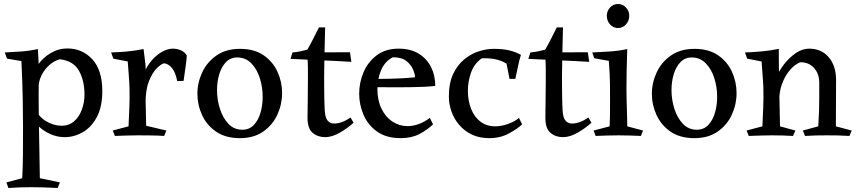

<svg xmlns="http://www.w3.org/2000/svg" viewBox="-20 -679 4285 959"><path d="M169 -434Q171 -403 172.5 -375.5Q174 -348 174 -325Q174 -294 173.5 -264.5Q173 -235 173 -205Q173 -169 173.5 -132Q174 -95 174.5 -48Q175 -1 176.5 61.5Q178 124 179 211L279 232L268 260Q226 258 198.5 257Q171 256 136 256Q102 256 77 257Q52 258 22 260L12 232L91 211Q94 158 94.5 98.5Q95 39 95 -42Q95 -110 93.5 -189Q92 -268 87 -374L15 -386L4 -417Q39 -419 81 -421.5Q123 -424 169 -434ZM316 -437Q391 -437 441 -383Q491 -329 491 -224Q491 -146 464 -95Q437 -44 394 -19Q351 6 303 6Q251 6 202.5 -25Q154 -56 126 -114L142 -155Q171 -97 209.5 -74Q248 -51 287 -51Q325 -51 350.5 -73.5Q376 -96 389 -132Q402 -168 402 -207Q402 -276 374.5 -325.5Q347 -375 279 -383Q252 -376 227.5 -355Q203 -334 187 -302Q171 -270 172 -229L143 -278Q144 -317 168.5 -353.5Q193 -390 232.5 -413.5Q272 -437 316 -437Z M697 -434Q702 -398 706 -361.5Q710 -325 705 -289L710 -51L811 -27L800 0Q774 -2 738.5 -2.5Q703 -3 668 -3Q637 -3 610 -2Q583 -1 554 0L543 -27L622 -48Q624 -97 626 -139.5Q628 -182 627 -226Q627 -249 625.5 -269Q624 -289 622.5 -313Q621 -337 618 -372L546 -386L535 -417Q570 -418 611 -421.5Q652 -425 697 -434ZM842 -436Q865 -436 884 -427.5Q903 -419 913 -402Q912 -380 907 -346.5Q902 -313 897 -275L865 -274Q858 -313 841.5 -336Q825 -359 800 -363Q785 -360 763 -338Q741 -316 724 -273.5Q707 -231 707 -164L682 -222Q682 -271 698 -310.5Q714 -350 738.5 -378Q763 -406 790.5 -421Q818 -436 842 -436Z M1178 11Q1107 11 1060 -21Q1013 -53 989.5 -104Q966 -155 966 -210Q966 -266 990 -317.5Q1014 -369 1061.5 -402Q1109 -435 1179 -435Q1250 -435 1296.5 -403Q1343 -371 1366 -320.5Q1389 -270 1389 -214Q1389 -158 1365.5 -106.5Q1342 -55 1295 -22Q1248 11 1178 11ZM1191 -31Q1225 -31 1247.5 -54.5Q1270 -78 1281 -115.5Q1292 -153 1292 -195Q1292 -243 1278 -288Q1264 -333 1235.5 -362.5Q1207 -392 1165 -392Q1131 -392 1108.5 -368.5Q1086 -345 1075 -308Q1064 -271 1064 -228Q1064 -181 1078.5 -135.5Q1093 -90 1121 -60.5Q1149 -31 1191 -31Z M1604 -542Q1602 -457 1600.5 -400Q1599 -343 1599 -295Q1599 -257 1599.5 -210.5Q1600 -164 1602 -128Q1604 -91 1616.5 -76.5Q1629 -62 1649 -62Q1687 -62 1731 -92L1746 -66Q1718 -40 1678.5 -17Q1639 6 1604 6Q1567 6 1541.5 -15.5Q1516 -37 1516 -91Q1516 -121 1517 -169Q1518 -217 1518 -278Q1518 -306 1518 -333.5Q1518 -361 1516 -389Q1515 -400 1503.5 -403.5Q1492 -407 1477.5 -407.5Q1463 -408 1452 -409Q1441 -410 1441 -417Q1463 -419 1479.5 -422.5Q1496 -426 1515 -431Q1532 -460 1544.5 -485.5Q1557 -511 1573 -542ZM1728 -418 1735 -370Q1674 -374 1601.5 -377Q1529 -380 1431 -385L1441 -417Z M1971 -436Q2030 -436 2070.5 -411.5Q2111 -387 2132.5 -345Q2154 -303 2154 -250Q2133 -247 2100 -245.5Q2067 -244 2029 -243.5Q1991 -243 1955 -243Q1907 -243 1872 -243.5Q1837 -244 1838 -244V-285Q1843 -285 1866 -285Q1889 -285 1922 -285.5Q1955 -286 1990 -288Q2025 -290 2053 -293Q2053 -308 2043 -332Q2033 -356 2009.5 -374.5Q1986 -393 1942 -393Q1902 -372 1883.5 -328.5Q1865 -285 1865 -235Q1865 -178 1885.5 -136Q1906 -94 1940.5 -71.5Q1975 -49 2016 -49Q2042 -49 2070.5 -59Q2099 -69 2127 -90L2143 -58Q2114 -30 2075 -9.5Q2036 11 1981 11Q1910 11 1864 -21.5Q1818 -54 1796 -105Q1774 -156 1774 -211Q1774 -267 1796 -318.5Q1818 -370 1862 -403Q1906 -436 1971 -436Z M2588 -58Q2565 -36 2522 -12.5Q2479 11 2424 11Q2373 11 2335.5 -7.5Q2298 -26 2272.5 -56.5Q2247 -87 2234.5 -123.5Q2222 -160 2222 -196Q2222 -264 2243.5 -309.5Q2265 -355 2299.5 -383Q2334 -411 2372.5 -423Q2411 -435 2445 -435Q2492 -435 2523 -427.5Q2554 -420 2582 -405Q2573 -377 2567 -346Q2561 -315 2554 -285H2525L2510 -361Q2484 -377 2454.5 -383Q2425 -389 2387 -388Q2350 -363 2333.5 -318.5Q2317 -274 2317 -225Q2317 -176 2333 -135.5Q2349 -95 2379.5 -71.5Q2410 -48 2454 -48Q2485 -48 2519 -60.5Q2553 -73 2572 -90Z M2792 -542Q2790 -457 2788.5 -400Q2787 -343 2787 -295Q2787 -257 2787.5 -210.5Q2788 -164 2790 -128Q2792 -91 2804.5 -76.5Q2817 -62 2837 -62Q2875 -62 2919 -92L2934 -66Q2906 -40 2866.5 -17Q2827 6 2792 6Q2755 6 2729.5 -15.5Q2704 -37 2704 -91Q2704 -121 2705 -169Q2706 -217 2706 -278Q2706 -306 2706 -333.5Q2706 -361 2704 -389Q2703 -400 2691.5 -403.5Q2680 -407 2665.5 -407.5Q2651 -408 2640 -409Q2629 -410 2629 -417Q2651 -419 2667.5 -422.5Q2684 -426 2703 -431Q2720 -460 2732.5 -485.5Q2745 -511 2761 -542ZM2916 -418 2923 -370Q2862 -374 2789.5 -377Q2717 -380 2619 -385L2629 -417Z M3113 -434Q3111 -377 3110 -328Q3109 -279 3109 -228Q3109 -204 3110 -171Q3111 -138 3112 -105.5Q3113 -73 3113 -48L3192 -27L3181 0Q3155 -1 3130.5 -2Q3106 -3 3069 -3Q3034 -3 3009.5 -2Q2985 -1 2955 0L2945 -27L3025 -48Q3027 -97 3027 -139.5Q3027 -182 3027 -226Q3027 -249 3026.5 -268.5Q3026 -288 3025 -312.5Q3024 -337 3021 -375L2948 -388L2938 -417Q2973 -419 3020 -421.5Q3067 -424 3113 -434ZM3067 -539Q3043 -539 3027 -557Q3011 -575 3011 -600Q3011 -624 3027 -641.5Q3043 -659 3067 -659Q3090 -659 3106.5 -641.5Q3123 -624 3123 -600Q3123 -575 3106.5 -557Q3090 -539 3067 -539Z M3448 11Q3377 11 3330 -21Q3283 -53 3259.5 -104Q3236 -155 3236 -210Q3236 -266 3260 -317.5Q3284 -369 3331.5 -402Q3379 -435 3449 -435Q3520 -435 3566.5 -403Q3613 -371 3636 -320.5Q3659 -270 3659 -214Q3659 -158 3635.5 -106.5Q3612 -55 3565 -22Q3518 11 3448 11ZM3461 -31Q3495 -31 3517.5 -54.5Q3540 -78 3551 -115.5Q3562 -153 3562 -195Q3562 -243 3548 -288Q3534 -333 3505.5 -362.5Q3477 -392 3435 -392Q3401 -392 3378.5 -368.5Q3356 -345 3345 -308Q3334 -271 3334 -228Q3334 -181 3348.5 -135.5Q3363 -90 3391 -60.5Q3419 -31 3461 -31Z M4022 -436Q4083 -436 4119.5 -393Q4156 -350 4156 -279Q4156 -215 4155.5 -163.5Q4155 -112 4155 -48L4234 -27L4223 0Q4192 -2 4166 -2.5Q4140 -3 4111 -3Q4082 -3 4057.5 -2.5Q4033 -2 4001 0L3990 -27L4067 -48Q4070 -92 4071 -124.5Q4072 -157 4072 -189.5Q4072 -222 4072 -265Q4072 -311 4046 -339.5Q4020 -368 3979 -368Q3973 -368 3955.5 -356.5Q3938 -345 3919 -321Q3900 -297 3886 -260Q3872 -223 3872 -172L3837 -216Q3839 -249 3855 -287.5Q3871 -326 3897.5 -359.5Q3924 -393 3956 -414.5Q3988 -436 4022 -436ZM3870 -435Q3870 -401 3870 -380Q3870 -359 3870.5 -339Q3871 -319 3871 -289L3876 -48L3953 -27L3941 0Q3890 -3 3834 -3Q3803 -3 3777 -2Q3751 -1 3720 0L3709 -27L3788 -48Q3790 -97 3792 -139.5Q3794 -182 3793 -226Q3793 -249 3791.5 -268Q3790 -287 3788.5 -311Q3787 -335 3784 -372L3712 -386L3701 -417Q3736 -418 3781.5 -422Q3827 -426 3870 -435Z"/></svg>

Font: Ruwudu
Style: Regular
Weight: 400
Designer: Becca Hirsbrunner Spalinger
Foundry: SIL International
Version: Version 3.000